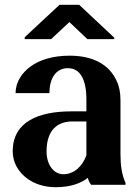

<svg xmlns="http://www.w3.org/2000/svg" viewBox="-20 -770 576 800"><path d="M33 -140C33 -118 38 -98 47 -80C74 -28 132 10 213 10C275 10 318 -7 346 -29C349 -17 353 -8 360 0H503V-8C488 -41 482 -79 482 -128V-352C482 -383 477 -410 466 -433C435 -501 368 -538 270 -538C201 -538 145 -521 106 -492C74 -468 45 -431 45 -382H186C186 -450 218 -486 262 -486C315 -486 340 -438 340 -355V-306H277C143 -306 33 -264 33 -140ZM83 -607H193L269 -678L344 -607H456V-613L310 -750H228L83 -615ZM174 -139C174 -230 221 -264 282 -264H340V-123C324 -78 289 -44 244 -44C205 -44 174 -82 174 -139Z"/></svg>

Font: Aerodynamic
Style: Regular
Weight: 500
Designer: Google
Version: Version 2.000980; 2014